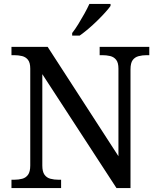

<svg xmlns="http://www.w3.org/2000/svg" viewBox="-20 -951 803 971"><path d="M38 0V-42H51Q74 -42 92.5 -47Q111 -52 122 -67.5Q133 -83 133 -114V-604Q133 -634 121.5 -648.5Q110 -663 91.5 -667.5Q73 -672 51 -672H38V-714H221L579 -161V-604Q579 -634 567.5 -648.5Q556 -663 537.5 -667.5Q519 -672 497 -672H484V-714H735V-672H722Q700 -672 681 -667Q662 -662 651 -647Q640 -632 640 -600V0H569L194 -576V-114Q194 -83 205 -67.5Q216 -52 235 -47Q254 -42 276 -42H289V0ZM345 -784Q360 -803 376 -829Q392 -855 407 -882Q422 -909 432 -931H539V-921Q530 -908 512 -888Q494 -868 471.5 -846Q449 -824 426 -804.5Q403 -785 383 -771H345Z"/></svg>

Font: Noto Serif Khmer
Style: Regular
Weight: 400
Designer: Danh Hong and the Monotype Design Team
Foundry: Monotype Imaging Inc.
Version: Version 2.003